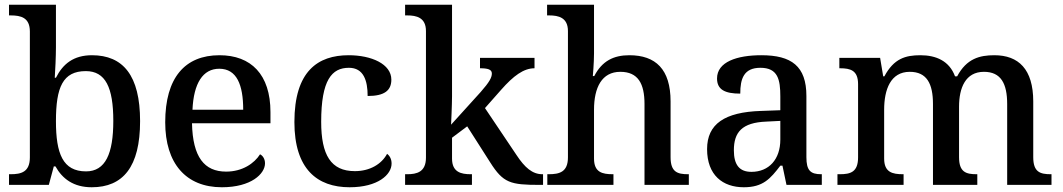

<svg xmlns="http://www.w3.org/2000/svg" viewBox="-20 -780 4483 810"><path d="M367 10C499 10 571 -76 571 -269C571 -462 499 -547 368 -547C290 -547 245 -510 216 -452H211C213 -476 216 -546 216 -580V-760H18V-715H25C68 -715 106 -706 106 -647V-116C106 -54 69 -45 25 -45H18V0H186L207 -78H214C243 -26 290 10 367 10ZM343 -57C245 -57 216 -132 216 -269C216 -412 245 -480 342 -480C425 -480 458 -411 458 -270C458 -132 425 -57 343 -57Z M916 10C1040 10 1098 -47 1098 -91C1098 -110 1088 -124 1077 -129C1053 -91 1003 -56 934 -56C842 -56 793 -117 790 -260H1121V-307C1121 -466 1039 -547 906 -547C760 -547 677 -452 677 -264C677 -91 764 10 916 10ZM792 -317C797 -429 836 -490 905 -490C979 -490 1006 -422 1006 -317Z M1455 10C1574 10 1632 -43 1632 -90C1632 -108 1625 -122 1613 -131C1590 -88 1541 -58 1477 -58C1376 -58 1335 -126 1335 -266C1335 -443 1380 -494 1452 -494C1514 -494 1531 -440 1531 -375C1603 -375 1631 -399 1631 -444C1631 -510 1547 -547 1451 -547C1321 -547 1222 -480 1222 -265C1222 -67 1318 10 1455 10Z M1689 0H1971V-45H1966C1926 -45 1887 -53 1887 -111V-199L1951 -247L2048 -95C2103 -8 2133 0 2257 0H2271V-45H2268C2226 -45 2194 -73 2159 -126L2026 -324L2094 -401C2146 -460 2189 -492 2235 -492V-536H2005V-492C2038 -492 2055 -487 2055 -470C2055 -453 2045 -434 2008 -392L1883 -254C1883 -254 1887 -338 1887 -374V-760H1689V-715H1698C1737 -715 1777 -706 1777 -649V-115C1777 -54 1738 -45 1698 -45H1689Z M2289 0H2568V-45H2565C2521 -45 2486 -53 2486 -111V-317C2486 -411 2519 -477 2597 -477C2672 -477 2699 -427 2699 -341V0H2886V-45H2883C2838 -45 2809 -54 2809 -117V-352C2809 -488 2746 -547 2635 -547C2569 -547 2520 -523 2487 -459H2481C2481 -459 2486 -515 2486 -555V-760H2288V-715H2297C2336 -715 2376 -706 2376 -649V-116C2376 -54 2340 -45 2295 -45H2289Z M3118 10C3199 10 3230 -26 3272 -81H3281L3298 0H3447V-45H3444C3399 -45 3382 -61 3382 -117V-375C3382 -501 3319 -547 3192 -547C3089 -547 3005 -519 3005 -449C3005 -402 3038 -385 3103 -385C3103 -448 3118 -494 3188 -494C3262 -494 3272 -444 3272 -373V-315L3190 -312C3037 -307 2963 -257 2963 -151C2963 -41 3029 10 3118 10ZM3150 -55C3099 -55 3076 -85 3076 -146C3076 -222 3110 -263 3213 -267L3272 -270V-191C3272 -108 3224 -55 3150 -55Z M3513 0H3792V-45H3789C3745 -45 3710 -53 3710 -111V-317C3710 -402 3737 -477 3818 -477C3890 -477 3916 -427 3916 -341V0H4103V-45H4100C4055 -45 4026 -54 4026 -117V-330C4026 -409 4053 -477 4131 -477C4203 -477 4229 -427 4229 -341V0H4416V-45H4413C4368 -45 4339 -54 4339 -117V-352C4339 -488 4277 -547 4175 -547C4113 -547 4058 -533 4018 -458H4009C3985 -523 3929 -547 3863 -547C3800 -547 3751 -533 3711 -458H3706L3693 -536H3521V-492H3524C3568 -492 3600 -483 3600 -425V-116C3600 -54 3568 -45 3523 -45H3513Z"/></svg>

Font: Noto Serif Thai Medium
Style: Regular
Weight: 500
Designer: Monotype Design Team
Foundry: Monotype Imaging Inc.
Version: Version 1.901;PS 001.901;hotconv 1.0.88;makeotf.lib2.5.64775